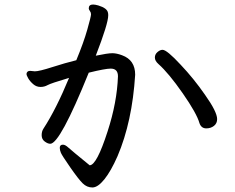

<svg xmlns="http://www.w3.org/2000/svg" viewBox="-20 -780 1040 848"><path d="M891 -213Q869 -213 861 -236Q849 -279 787 -368Q725 -457 680 -497Q664 -511 664 -526Q664 -540 675.5 -550Q687 -560 698 -560Q717 -560 778 -494Q835 -434 885 -362Q939 -286 939 -254Q939 -235 925 -224Q911 -213 891 -213ZM244 -127Q244 -141 258 -141Q268 -141 281.5 -128.5Q295 -116 376 -50Q407 -50 455 -199Q497 -328 501 -443Q501 -477 469 -477Q445 -477 372 -459Q245 -145 202 -145Q191 -145 177.5 -155Q164 -165 164 -183Q164 -200 172 -212Q228 -298 285 -436Q204 -412 190 -404Q176 -396 159 -396Q141 -396 127 -408Q113 -420 105 -433.5Q97 -447 97 -454Q99 -467 113 -467L134 -465Q153 -465 210.5 -483.5Q268 -502 317 -514Q349 -591 365.5 -649Q382 -707 382 -717Q382 -725 377 -731.5Q372 -738 372 -743Q372 -760 391 -760Q400 -760 414 -756Q454 -744 457 -723Q458 -720 458 -712Q458 -676 403 -534Q456 -545 476 -545Q495 -545 519 -536Q577 -515 577 -450Q564 -242 499 -90Q470 -24 441 12Q412 48 388 48Q364 48 345.5 30Q327 12 290.5 -40.5Q254 -93 249 -105Q244 -117 244 -127Z"/></svg>

Font: ToneOZ-Pinyin-WenKai-Medium
Style: Medium
Weight: 700
Designer: Fontworks Inc.
Foundry: ToneOZ
Version: Version 0.240331